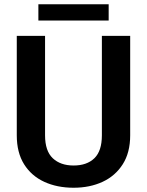

<svg xmlns="http://www.w3.org/2000/svg" viewBox="-20 -881 697 911"><path d="M463.4 -710.9H597.7V-238.8Q597.7 -157.2 562.5 -101.8Q527.3 -46.4 466.8 -18.3Q406.2 9.8 329.1 9.8Q251 9.8 189.9 -18.3Q128.9 -46.4 94.2 -101.8Q59.6 -157.2 59.6 -238.8V-710.9H193.8V-238.8Q193.8 -164.6 230.5 -130.1Q267.1 -95.7 329.1 -95.7Q392.1 -95.7 427.7 -130.1Q463.4 -164.6 463.4 -238.8ZM495.6 -860.8V-783.7H162.1V-860.8Z"/></svg>

Font: Vazirmatn UI SemiBold
Style: Regular
Weight: 600
Designer: Saber Rastikerdar
Foundry: Saber Rastikerdar
Version: Version 33.003